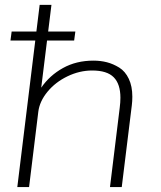

<svg xmlns="http://www.w3.org/2000/svg" viewBox="-20 -760 653 780"><path d="M22.5 -595.2 27.3 -631.8H286.1L281.2 -595.2ZM50.3 0 141.1 -740.2H189L147.5 -403.8Q181.6 -453.6 235.8 -483.6Q290 -513.7 359.4 -513.7Q388.7 -513.7 414.3 -507.1Q439.9 -500.5 464.4 -485.4Q488.8 -470.2 503.2 -439.9Q517.6 -409.7 517.6 -367.2Q517.6 -349.1 515.6 -333L474.6 0H426.8L466.3 -321.8Q469.2 -343.8 469.2 -362.8Q469.2 -418.5 442.1 -446Q415 -473.6 354.5 -473.6Q303.2 -473.6 254.2 -450Q205.1 -426.3 173.1 -387.5Q141.1 -348.6 135.7 -306.6L98.1 0Z"/></svg>

Font: Muli
Style: ExtraLightItalic
Weight: 200
Italic angle: -7°
Designer: Vernon Adams
Foundry: newtypography
Version: Version 2.0; ttfautohint (v1.00rc1.2-2d82) -l 8 -r 50 -G 200